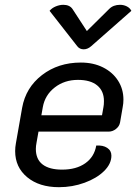

<svg xmlns="http://www.w3.org/2000/svg" viewBox="-20 -769 566 798"><path d="M43 -141Q43 -157 46 -173L72 -321Q87 -405 154.5 -457Q222 -509 316 -509Q368 -509 408 -489Q448 -469 470.5 -434Q493 -399 493 -355Q493 -339 490 -324L479 -260Q476 -244 462 -233Q448 -222 432 -222H140L132 -177Q129 -162 129 -150Q129 -107 157 -85.5Q185 -64 238 -64Q297 -64 334.5 -90.5Q372 -117 380 -164Q408 -166 425.5 -154.5Q443 -143 443 -122Q443 -88 412.5 -58Q382 -28 331.5 -9.5Q281 9 225 9Q143 9 93 -32.5Q43 -74 43 -141ZM404 -290 410 -324Q412 -333 412 -349Q412 -391 384 -414Q356 -437 304 -437Q248 -437 207.5 -405.5Q167 -374 158 -324L152 -290ZM434 -732Q451 -749 479 -749Q494 -749 507 -742.5Q520 -736 526 -724L359 -577Q344 -564 328 -564Q311 -564 301 -577L186 -724Q196 -736 212 -742.5Q228 -749 243 -749Q269 -749 281 -732L341 -640Z"/></svg>

Font: K2D
Style: Italic
Weight: 400
Italic angle: -10°
Designer: Katatrad Aksorn Co.,Ltd.
Foundry: Cadson Demak Co.,Ltd.
Version: Version 1.000; ttfautohint (v1.6)